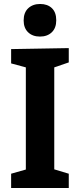

<svg xmlns="http://www.w3.org/2000/svg" viewBox="-20 -946 402 966"><path d="M326 -704V-632L253 -607V-94L326 -72V0H36V-72L110 -93V-607L36 -627V-699ZM99 -843Q99 -883 122 -904.5Q145 -926 182 -926Q219 -926 241 -905Q263 -884 263 -844Q263 -805 240.5 -783.5Q218 -762 181 -762Q144 -762 121.5 -783.5Q99 -805 99 -843Z"/></svg>

Font: Bitter Pro
Style: Bold
Weight: 700
Designer: Sol Matas, and Bitter project Authors
Foundry: Sol Matas
Version: Version 1.010